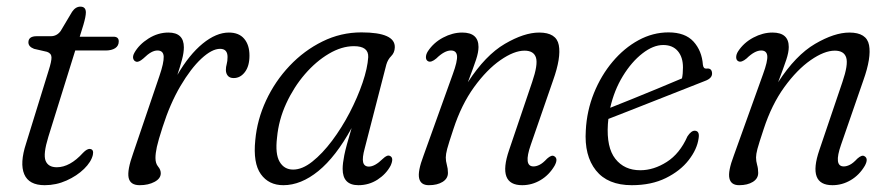

<svg xmlns="http://www.w3.org/2000/svg" viewBox="-20 -549 2688 578"><path d="M121.5 -393 82.5 -402Q65.5 -408.5 65.5 -421.5Q65.5 -440 90.5 -440H133Q151 -440 162.5 -455.5L197 -513.5Q207.5 -529 222 -529Q238.5 -529 238.5 -511.5Q238.5 -499.5 231 -474L220 -438.5H321.5Q337.5 -438.5 337.5 -424.5Q337.5 -411 326.8 -404Q316 -397 298 -397H206.5L125.5 -137Q109.5 -85 117.2 -65.2Q125 -45.5 151 -45.5Q190.5 -45.5 230 -89Q242.5 -102 251.5 -100.5Q263 -99 259.5 -82.5Q254.5 -61.5 233 -40.5Q211.5 -19.5 180.2 -5.5Q149 8.5 114.5 8.5Q67 8.5 53 -24.5Q39 -57.5 58.5 -117L126.5 -337Q135.5 -365 135 -376.8Q134.5 -388.5 121.5 -393Z M389.5 -363.5Q383 -365.5 381 -372.8Q379 -380 384.5 -390Q398.5 -415 427 -433Q455.5 -451 487 -451Q533.5 -451 533.5 -406.5Q533.5 -390.5 528 -369.8Q522.5 -349 514 -323.5Q549.5 -384.5 590.2 -417.8Q631 -451 669 -451Q699.5 -451 715.2 -432.2Q731 -413.5 731 -381.5Q731 -350 717.2 -332Q703.5 -314 683.5 -314Q671.5 -314 665.8 -321Q660 -328 660 -338.5Q660 -347.5 662.5 -356.2Q665 -365 665 -377.5Q665 -402 642.5 -402Q618 -402 586.2 -372.5Q554.5 -343 523.2 -290Q492 -237 469.5 -166.5Q456.5 -126.5 452.2 -106.8Q448 -87 448 -73.5Q448 -57 456 -47.5Q464 -38 464 -27.5Q464 -11.5 445.2 -1.5Q426.5 8.5 400.5 8.5Q372 8.5 367.2 -14Q362.5 -36.5 381 -88L460 -320.5Q473.5 -360 472.8 -378.5Q472 -397 454 -397Q445 -397 435 -391.5Q425 -386 411 -372.5Q397 -360.5 389.5 -363.5Z M1078 -102.5Q1070 -73.5 1073.2 -60.5Q1076.5 -47.5 1090.5 -47.5Q1108.5 -47.5 1132.5 -71Q1146 -84 1154 -79.5Q1166.5 -74 1156 -50.5Q1142.5 -25 1116.5 -8.2Q1090.5 8.5 1059 8.5Q1011.5 8.5 1011.5 -40.5Q1011.5 -57 1016.5 -82Q1021.5 -107 1038.5 -163.5Q991 -77 938.5 -34.2Q886 8.5 833 8.5Q789 8.5 765.2 -24.8Q741.5 -58 748.5 -127Q754 -188.5 781 -246.5Q808 -304.5 851.8 -350.8Q895.5 -397 950.8 -424.2Q1006 -451.5 1068 -451.5Q1170.5 -451.5 1168.5 -406Q1168 -390.5 1157.8 -380.2Q1147.5 -370 1143 -354.5ZM814 -135Q808 -85.5 821.8 -62Q835.5 -38.5 862.5 -38.5Q890 -38.5 920.2 -62.5Q950.5 -86.5 979.8 -125.5Q1009 -164.5 1032.8 -210.2Q1056.5 -256 1071.5 -300Q1086.5 -344 1088.5 -377Q1090 -410 1045.5 -410Q1008.5 -410 970 -387.2Q931.5 -364.5 898 -325.8Q864.5 -287 841.8 -237.8Q819 -188.5 814 -135Z M1269 -364.5Q1262.5 -367.5 1262.2 -376.2Q1262 -385 1268 -394.5Q1285 -420.5 1313.8 -435.8Q1342.5 -451 1371.5 -451Q1420.5 -451 1420.5 -407.5Q1420.5 -391.5 1413 -369Q1405.5 -346.5 1388.5 -301.5Q1441.5 -383 1499.8 -417Q1558 -451 1603 -451Q1655 -451 1662.2 -413.2Q1669.5 -375.5 1645 -307L1578 -113.5Q1555 -48 1586 -48Q1594.5 -48 1604.2 -52.8Q1614 -57.5 1627 -71.5Q1640.5 -83.5 1648 -79Q1661.5 -72 1649.5 -50Q1633 -22 1607.2 -6.8Q1581.5 8.5 1552 8.5Q1476.5 8.5 1512.5 -97L1582 -302Q1600 -354.5 1593.5 -375.5Q1587 -396.5 1559 -396.5Q1527.5 -396.5 1486.5 -368Q1445.5 -339.5 1407.2 -286.8Q1369 -234 1345 -160.5Q1330.5 -117 1326.2 -100.8Q1322 -84.5 1322 -75Q1322 -64 1325.2 -52.8Q1328.5 -41.5 1328.5 -28.5Q1328.5 -11.5 1312.5 -1.5Q1296.5 8.5 1271 8.5Q1246.5 8.5 1241.8 -12.2Q1237 -33 1255 -80.5L1343 -325.5Q1357.5 -365 1355.8 -381Q1354 -397 1337.5 -397Q1318 -397 1293.5 -373Q1278 -360 1269 -364.5Z M2083 -132Q2078.5 -99.5 2053.2 -67Q2028 -34.5 1984.5 -13Q1941 8.5 1882 8.5Q1809.5 8.5 1774 -36Q1738.5 -80.5 1743.5 -156.5Q1746.5 -215.5 1768 -268.8Q1789.5 -322 1824.2 -363.2Q1859 -404.5 1902.2 -428Q1945.5 -451.5 1992.5 -451.5Q2042.5 -451.5 2067.8 -423.8Q2093 -396 2096 -354Q2097.5 -341.5 2107 -342.5Q2122 -344.5 2123.5 -330Q2125.5 -313.5 2101.5 -305Q2071 -293 2031 -277.2Q1991 -261.5 1949.2 -245Q1907.5 -228.5 1871 -214.2Q1834.5 -200 1811.5 -191Q1810.5 -183.5 1810 -175.5Q1805.5 -105 1832.5 -70.8Q1859.5 -36.5 1907.5 -36.5Q1948 -36.5 1987.2 -61.5Q2026.5 -86.5 2049.5 -138.5Q2061 -156 2072 -155.5Q2087 -154.5 2083 -132ZM1976.5 -413.5Q1946.5 -413.5 1914 -388.2Q1881.5 -363 1855.2 -320.2Q1829 -277.5 1817 -224.5Q1844 -235 1882 -250.5Q1920 -266 1960.2 -282.5Q2000.5 -299 2033 -313Q2036 -326 2036 -346Q2036 -377 2020.5 -395.2Q2005 -413.5 1976.5 -413.5Z M2203 -364.5Q2196.5 -367.5 2196.2 -376.2Q2196 -385 2202 -394.5Q2219 -420.5 2247.8 -435.8Q2276.5 -451 2305.5 -451Q2354.5 -451 2354.5 -407.5Q2354.5 -391.5 2347 -369Q2339.5 -346.5 2322.5 -301.5Q2375.5 -383 2433.8 -417Q2492 -451 2537 -451Q2589 -451 2596.2 -413.2Q2603.5 -375.5 2579 -307L2512 -113.5Q2489 -48 2520 -48Q2528.5 -48 2538.2 -52.8Q2548 -57.5 2561 -71.5Q2574.5 -83.5 2582 -79Q2595.5 -72 2583.5 -50Q2567 -22 2541.2 -6.8Q2515.5 8.5 2486 8.5Q2410.5 8.5 2446.5 -97L2516 -302Q2534 -354.5 2527.5 -375.5Q2521 -396.5 2493 -396.5Q2461.5 -396.5 2420.5 -368Q2379.5 -339.5 2341.2 -286.8Q2303 -234 2279 -160.5Q2264.5 -117 2260.2 -100.8Q2256 -84.5 2256 -75Q2256 -64 2259.2 -52.8Q2262.5 -41.5 2262.5 -28.5Q2262.5 -11.5 2246.5 -1.5Q2230.5 8.5 2205 8.5Q2180.5 8.5 2175.8 -12.2Q2171 -33 2189 -80.5L2277 -325.5Q2291.5 -365 2289.8 -381Q2288 -397 2271.5 -397Q2252 -397 2227.5 -373Q2212 -360 2203 -364.5Z"/></svg>

Font: Fraunces 72pt S100 Light
Style: Italic
Weight: 300
Italic angle: -16°
Version: Version 1.000; ttfautohint (v1.8.3)